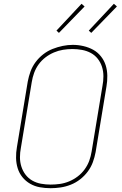

<svg xmlns="http://www.w3.org/2000/svg" viewBox="-20 -982 640 1010"><path d="M246 8Q217 8 189.5 3Q162 -2 138.5 -15.5Q115 -29 98 -50Q81 -71 73 -97Q65 -123 64.5 -151.5Q64 -180 69 -208L126 -553Q131 -580 140.5 -606Q150 -632 167 -655Q184 -678 207 -696Q230 -714 256.5 -724.5Q283 -735 310 -740.5Q337 -746 363 -746Q391 -746 419 -739.5Q447 -733 470.5 -720Q494 -707 511 -685.5Q528 -664 536 -638.5Q544 -613 544.5 -584Q545 -555 540 -527L483 -182Q478 -155 468.5 -129Q459 -103 442 -80Q425 -57 402 -39Q379 -21 352.5 -10.5Q326 0 299 4Q272 8 246 8ZM246 -11Q271 -11 295.5 -14.5Q320 -18 344 -28Q368 -38 389 -54Q410 -70 425.5 -91.5Q441 -113 449.5 -136.5Q458 -160 462 -185L519 -530Q524 -555 524 -581Q524 -607 516.5 -630.5Q509 -654 494 -673Q479 -692 457.5 -703.5Q436 -715 411 -719.5Q386 -724 361 -724Q336 -724 311.5 -720Q287 -716 263.5 -706Q240 -696 219 -680Q198 -664 183 -643Q168 -622 159.5 -598.5Q151 -575 147 -550L90 -205Q85 -180 85 -154.5Q85 -129 92.5 -105.5Q100 -82 114.5 -63Q129 -44 150 -32Q171 -20 196 -15.5Q221 -11 246 -11ZM460 -809 447 -821 579 -962 595 -948ZM290 -809 277 -821 409 -962 425 -948Z"/></svg>

Font: Iosevka Curly Thin Extended
Style: Italic
Weight: 100
Width: 7
Italic angle: -9°
Monospace: yes
Designer: Belleve Invis
Foundry: Belleve Invis
Version: Version 11.1.0; ttfautohint (v1.8.3)